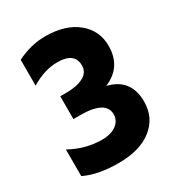

<svg xmlns="http://www.w3.org/2000/svg" viewBox="-162 -766 807 875"><g transform="rotate(-30 241.5 -329.0)"><path d="M56 -490V-626Q130 -663 205 -663Q311 -663 373 -612.5Q435 -562 435 -481Q435 -370 334 -328Q448 -301 448 -180Q448 -96 384.5 -45.5Q321 5 207 5Q100 5 30 -29V-169Q110 -125 195 -125Q244 -125 271.5 -146Q299 -167 299 -199Q299 -272 164 -272H129V-392H164Q217 -392 251 -410Q285 -428 285 -464Q285 -533 195 -533Q126 -533 56 -490Z"/></g></svg>

Font: Hind Bold
Style: Regular
Weight: 700
Designer: Manushi Parikh, Satya Rajpurohit
Foundry: Indian Type Foundry
Version: Version 1.201;PS 1.0;hotconv 1.0.78;makeotf.lib2.5.61930; tt